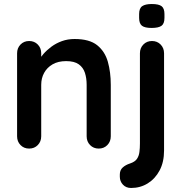

<svg xmlns="http://www.w3.org/2000/svg" viewBox="-20 -739 911 955"><path d="M351 -545Q425 -545 463.5 -514Q502 -483 516.5 -431.5Q531 -380 531 -317V-61Q531 -35 514 -17.5Q497 0 471 0Q445 0 428 -17.5Q411 -35 411 -61V-317Q411 -350 402.5 -376.5Q394 -403 372 -419Q350 -435 309 -435Q269 -435 241.5 -419Q214 -403 199.5 -376.5Q185 -350 185 -317V-61Q185 -35 168 -17.5Q151 0 125 0Q99 0 82 -17.5Q65 -35 65 -61V-474Q65 -500 82 -517.5Q99 -535 125 -535Q151 -535 168 -517.5Q185 -500 185 -474V-431L170 -434Q179 -451 196 -470.5Q213 -490 236 -507Q259 -524 288 -534.5Q317 -545 351 -545ZM796 10Q796 67 774 108.5Q752 150 715 173Q678 196 632 196Q607 196 591.5 179.5Q576 163 576 140V129Q576 107 590.5 94Q605 81 627 74Q651 66 661 51.5Q671 37 673.5 17Q676 -3 676 -25V-474Q676 -500 693 -517.5Q710 -535 736 -535Q762 -535 779 -517.5Q796 -500 796 -474ZM734 -600Q700 -600 686 -611Q672 -622 672 -650V-669Q672 -698 687.5 -708.5Q703 -719 735 -719Q770 -719 784 -708Q798 -697 798 -669V-650Q798 -621 783 -610.5Q768 -600 734 -600Z"/></svg>

Font: Quicksand Light
Style: Bold
Weight: 700
Version: Version 3.004